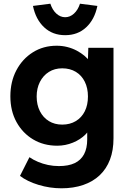

<svg xmlns="http://www.w3.org/2000/svg" viewBox="-20 -787 703 1037"><path d="M88 163 139 62Q159 76 185 87Q211 98 239.5 104Q268 110 298 110Q350 110 383.5 94Q417 78 434 46Q451 14 451 -34V-126L475 -121Q469 -88 441.5 -60.5Q414 -33 373.5 -16.5Q333 0 289 0Q216 0 159 -34Q102 -68 69 -128Q36 -188 36 -267Q36 -346 68.5 -407.5Q101 -469 157.5 -504.5Q214 -540 286 -540Q316 -540 343.5 -533Q371 -526 394.5 -513.5Q418 -501 436.5 -485.5Q455 -470 467 -452Q479 -434 482 -416L453 -408L457 -529H593V-40Q593 25 574 75Q555 125 518.5 159.5Q482 194 429.5 212Q377 230 312 230Q249 230 188 211.5Q127 193 88 163ZM455 -266Q455 -311 438 -345.5Q421 -380 389.5 -399Q358 -418 316 -418Q275 -418 244 -398.5Q213 -379 195.5 -344.5Q178 -310 178 -266Q178 -221 195.5 -186.5Q213 -152 244 -133Q275 -114 316 -114Q358 -114 389.5 -133Q421 -152 438 -186Q455 -220 455 -266ZM158 -755 252 -767Q263 -733 284.5 -713.5Q306 -694 332 -694Q358 -694 379.5 -713.5Q401 -733 412 -767L506 -755Q491 -682 445.5 -639.5Q400 -597 332 -597Q264 -597 218.5 -639.5Q173 -682 158 -755Z"/></svg>

Font: Mach SemiBold
Style: Regular
Weight: 600
Version: Version 1.002